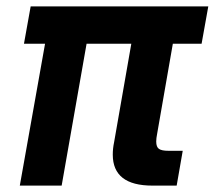

<svg xmlns="http://www.w3.org/2000/svg" viewBox="-20 -581 672 601"><path d="M42 0 121 -444H55L76 -561H632L611 -444H521L472 -163Q469 -148 469 -138Q469 -121 477.5 -115Q486 -109 507 -109H552L533 0H457Q333 0 333 -97Q333 -116 337 -135L391 -444H251L173 0Z"/></svg>

Font: Open Sauce One
Style: Bold Italic
Weight: 700
Italic angle: -10°
Designer: Alfredo Marco Pradil
Foundry: Creative Sauce Fz LLC
Version: Version 1.477